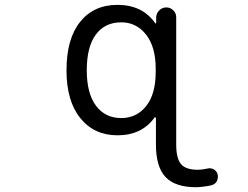

<svg xmlns="http://www.w3.org/2000/svg" viewBox="-20 -578 1040 805"><path d="M343.8 -283.2Q343.8 -186.5 382.3 -134.8Q420.9 -83 488.3 -83Q552.7 -83 592.8 -133.3Q632.8 -183.6 632.8 -276.4V-290Q632.8 -381.8 592.3 -433.1Q551.8 -484.4 488.3 -484.4Q419.9 -484.4 381.8 -433.1Q343.8 -381.8 343.8 -283.2ZM258.8 -283.2Q258.8 -415 315.9 -486.3Q373 -557.6 472.7 -557.6Q577.1 -557.6 630.9 -480.5Q631.8 -479.5 633.3 -480Q634.8 -480.5 634.8 -482.4V-505.9Q635.7 -522.5 647.9 -534.7Q660.2 -546.9 677.2 -546.9Q694.3 -546.9 706.5 -534.7Q718.8 -522.5 718.8 -505.9V28.3Q718.8 85.9 738.8 109.9Q758.8 133.8 809.6 133.8Q827.1 133.8 848.6 128.9Q863.3 125 876 131.8Q888.7 138.7 892.6 153.3Q893.6 158.2 893.6 163.1Q893.6 172.9 888.7 182.6Q880.9 195.3 865.2 199.2Q832 206.1 802.7 207Q714.8 207 674.3 164.6Q633.8 122.1 633.8 28.3V-83Q633.8 -85 631.8 -85.9Q629.9 -86.9 627.9 -85Q574.2 -10.7 472.7 -10.7Q375 -10.7 316.9 -82.5Q258.8 -154.3 258.8 -283.2Z"/></svg>

Font: Rounded-X Mgen+ 2m regular
Style: Regular
Weight: 400
Designer: [Source Han Sans]
Ryoko NISHIZUKA  (kana & ideographs); Paul D. Hunt (Latin, Greek & Cyrillic); Wenlong ZHANG  (bopomofo
Version: Version 1.059.20150602